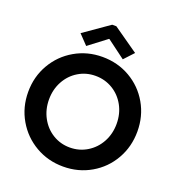

<svg xmlns="http://www.w3.org/2000/svg" viewBox="-164 -1071 1117 1211"><g transform="rotate(20 394.5 -465.5)"><path d="M27.8 -360.4Q27.8 -462.4 76.4 -546.4Q125 -630.4 209 -679Q293 -727.5 394 -727.5Q496.6 -727.5 580.3 -679Q664.1 -630.4 712.4 -546.4Q760.7 -462.4 760.7 -359.9Q760.7 -257.8 712.6 -173.6Q664.6 -89.4 580.8 -40.8Q497.1 7.8 395 7.8Q293.5 7.8 209.5 -40.8Q125.5 -89.4 76.7 -173.6Q27.8 -257.8 27.8 -360.4ZM621.1 -360.4Q621.1 -428.2 591.1 -482.9Q561 -537.6 509 -568.8Q457 -600.1 393.6 -600.1Q331.1 -600.1 279.3 -568.8Q227.5 -537.6 197.5 -482.7Q167.5 -427.7 167.5 -360.4Q167.5 -293.5 197.3 -238.3Q227.1 -183.1 278.8 -151.4Q330.6 -119.6 393.6 -119.6Q457 -119.6 509.3 -151.6Q561.5 -183.6 591.3 -238.5Q621.1 -293.5 621.1 -360.4ZM211.4 -820.8 380.9 -939H408.7L577.6 -820.8L518.1 -756.8L395.5 -848.1H392.6L272.5 -756.8Z"/></g></svg>

Font: Reddit Sans
Style: Bold
Weight: 700
Designer: Stephen Hutchings
Foundry: Reddit
Version: Version 1.013